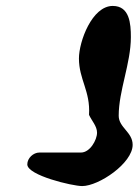

<svg xmlns="http://www.w3.org/2000/svg" viewBox="-20 -607 471 647"><path d="M72 -53C72 -16 224 20 257 20C313 20 427 -57 427 -119C427 -162 380 -177 380 -217C380 -302 421 -393 421 -482C421 -527 417 -587 360 -587C290 -587 246 -467 246 -410C246 -339 285 -300 280 -220C289 -200 307 -182 307 -160C307 -135 283 -93 253 -93H113C92 -93 72 -74 72 -53Z"/></svg>

Font: Charger
Style: Overspray
Weight: 400
Designer: Jasper
Foundry: Cannot Into Space Fonts
Version: Version 0.980